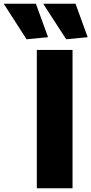

<svg xmlns="http://www.w3.org/2000/svg" viewBox="-135 -1007 489 1027"><path d="M62 -740H253V0H62ZM7 -797 -115 -987H57L122 -808ZM219 -797 96 -987H269L334 -808Z"/></svg>

Font: Encode Sans Narrow
Style: ExtraBold
Weight: 800
Designer: Pablo Impallari, Andres Torresi
Foundry: Pablo Impallari, Andres Torresi
Version: Version 1.000; ttfautohint (v1.00) -l 8 -r 50 -G 200 -x 14 -